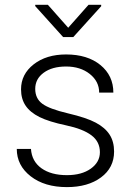

<svg xmlns="http://www.w3.org/2000/svg" viewBox="-20 -763 546 793"><path d="M392.6 -134.3Q392.6 -177.7 357.7 -204.1Q322.8 -230.5 252.4 -245.4Q182.1 -260.3 143.3 -279.5Q104.5 -298.8 85.7 -326.7Q66.9 -354.5 66.9 -394Q66.9 -456.5 119.1 -497.3Q171.4 -538.1 252.9 -538.1Q341.3 -538.1 394.8 -494.4Q448.2 -450.7 448.2 -380.4H389.6Q389.6 -426.8 350.8 -457.5Q312 -488.3 252.9 -488.3Q195.3 -488.3 160.4 -462.6Q125.5 -437 125.5 -396Q125.5 -356.4 154.5 -334.7Q183.6 -313 260.5 -294.9Q337.4 -276.9 375.7 -256.3Q414.1 -235.8 432.6 -207Q451.2 -178.2 451.2 -137.2Q451.2 -70.3 397.2 -30.3Q343.3 9.8 256.3 9.8Q164.1 9.8 106.7 -34.9Q49.3 -79.6 49.3 -147.9H107.9Q111.3 -96.7 151.1 -68.1Q190.9 -39.6 256.3 -39.6Q317.4 -39.6 355 -66.4Q392.6 -93.3 392.6 -134.3ZM261.7 -648.4 345.7 -743.2H397.9V-737.3L282.7 -609.9H240.7L125.5 -737.8V-743.2H177.7Z"/></svg>

Font: Roboto-Light
Style: Regular
Weight: 300
Designer: Google
Version: Version 2.137; 2017